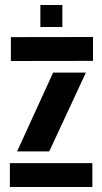

<svg xmlns="http://www.w3.org/2000/svg" viewBox="-20 -748 410 768"><path d="M23.5 -504V-599.5L352 -600V-504.5ZM48.5 -142.5 192.5 -457.5H323.5L177 -142.5ZM19.5 0V-95.5H349.5V0ZM141.5 -640V-728H229.5V-640Z"/></svg>

Font: Big Shoulders Stencil Display ExtraBold
Style: Regular
Weight: 800
Designer: Patric King
Foundry: XO Type Co
Version: Version 1.000